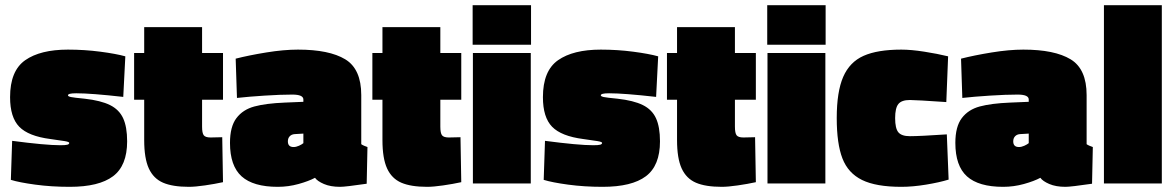

<svg xmlns="http://www.w3.org/2000/svg" viewBox="-20 -710 4544 743"><path d="M22 -14 27 -165Q156 -148 214 -148Q233 -148 240.5 -150Q248 -152 248 -157Q248 -161 230 -164Q212 -167 175 -172Q90 -183 54.5 -219.5Q19 -256 19 -334Q19 -436 77.5 -477Q136 -518 243 -518Q307 -518 368 -510Q429 -502 465 -492L457 -335Q333 -349 275 -349Q258 -349 250.5 -347Q243 -345 243 -341Q243 -337 254.5 -334.5Q266 -332 308 -328Q370 -321 405.5 -303.5Q441 -286 456.5 -252.5Q472 -219 472 -163Q472 -69 417.5 -28Q363 13 250 13Q179 13 116.5 4.5Q54 -4 22 -14Z M538 -168V-324H499V-505H538V-605H762V-505H843V-324H762V-220Q762 -195 768.5 -186.5Q775 -178 795 -178L840 -179L843 -5Q811 2 773 7.5Q735 13 711 13Q648 13 611 -3Q574 -19 556 -58Q538 -97 538 -168Z M870 -157Q870 -220 895 -253Q920 -286 964.5 -298Q1009 -310 1082 -313L1154 -316V-325Q1154 -344 1111 -344Q1066 -344 1004 -340Q942 -336 897 -331L892 -483Q943 -496 1010.5 -507Q1078 -518 1133 -518Q1254 -518 1316 -480.5Q1378 -443 1378 -342V-152Q1382 -149 1389 -146Q1396 -143 1402 -141L1399 1Q1317 13 1296 13Q1259 13 1233.5 2Q1208 -9 1199 -22Q1175 -9 1135.5 2Q1096 13 1055 13Q960 13 915 -27.5Q870 -68 870 -157ZM1154 -156V-193L1120 -191Q1108 -190 1101 -182.5Q1094 -175 1094 -163Q1094 -141 1116 -141Q1126 -141 1137 -146Q1148 -151 1154 -156Z M1460 -168V-324H1421V-505H1460V-605H1684V-505H1765V-324H1684V-220Q1684 -195 1690.5 -186.5Q1697 -178 1717 -178L1762 -179L1765 -5Q1733 2 1695 7.5Q1657 13 1633 13Q1570 13 1533 -3Q1496 -19 1478 -58Q1460 -97 1460 -168Z M1809 -690H2035V-537H1809ZM1810 -505H2034V0H1810Z M2084 -14 2089 -165Q2218 -148 2276 -148Q2295 -148 2302.5 -150Q2310 -152 2310 -157Q2310 -161 2292 -164Q2274 -167 2237 -172Q2152 -183 2116.5 -219.5Q2081 -256 2081 -334Q2081 -436 2139.5 -477Q2198 -518 2305 -518Q2369 -518 2430 -510Q2491 -502 2527 -492L2519 -335Q2395 -349 2337 -349Q2320 -349 2312.5 -347Q2305 -345 2305 -341Q2305 -337 2316.5 -334.5Q2328 -332 2370 -328Q2432 -321 2467.5 -303.5Q2503 -286 2518.5 -252.5Q2534 -219 2534 -163Q2534 -69 2479.5 -28Q2425 13 2312 13Q2241 13 2178.5 4.5Q2116 -4 2084 -14Z M2600 -168V-324H2561V-505H2600V-605H2824V-505H2905V-324H2824V-220Q2824 -195 2830.5 -186.5Q2837 -178 2857 -178L2902 -179L2905 -5Q2873 2 2835 7.5Q2797 13 2773 13Q2710 13 2673 -3Q2636 -19 2618 -58Q2600 -97 2600 -168Z M2949 -690H3175V-537H2949ZM2950 -505H3174V0H2950Z M3218 -253Q3218 -355 3243 -412.5Q3268 -470 3322 -494Q3376 -518 3468 -518Q3506 -518 3557 -510Q3608 -502 3649 -492L3642 -315Q3525 -323 3501 -323Q3469 -323 3456.5 -307.5Q3444 -292 3444 -253Q3444 -213 3456.5 -198Q3469 -183 3501 -183Q3539 -183 3644 -190L3651 -15Q3615 -4 3563.5 4.5Q3512 13 3468 13Q3370 13 3316 -13.5Q3262 -40 3240 -97Q3218 -154 3218 -253Z M3677 -157Q3677 -220 3702 -253Q3727 -286 3771.5 -298Q3816 -310 3889 -313L3961 -316V-325Q3961 -344 3918 -344Q3873 -344 3811 -340Q3749 -336 3704 -331L3699 -483Q3750 -496 3817.5 -507Q3885 -518 3940 -518Q4061 -518 4123 -480.5Q4185 -443 4185 -342V-152Q4189 -149 4196 -146Q4203 -143 4209 -141L4206 1Q4124 13 4103 13Q4066 13 4040.5 2Q4015 -9 4006 -22Q3982 -9 3942.5 2Q3903 13 3862 13Q3767 13 3722 -27.5Q3677 -68 3677 -157ZM3961 -156V-193L3927 -191Q3915 -190 3908 -182.5Q3901 -175 3901 -163Q3901 -141 3923 -141Q3933 -141 3944 -146Q3955 -151 3961 -156Z M4252 -690H4476V0H4252Z"/></svg>

Font: Cairo Black
Style: Regular
Weight: 900
Designer: Mohamed Gaber, Accademia di Belle Arti di Urbino and others
Foundry: Kief Type Foundry, Accademia di Belle Arti di Urbino and others
Version: Version 3.011